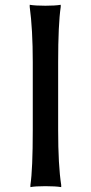

<svg xmlns="http://www.w3.org/2000/svg" viewBox="-20 -767 378 798"><path d="M103.5 -738.3V-747.1Q127 -743.2 168.9 -743.2Q209 -743.2 232.4 -747.1V-738.3Q221.7 -666 221.7 -508.8V-226.6Q221.7 -79.1 234.4 2V10.7Q210.9 6.8 168.9 6.8Q126 6.8 106.4 10.7V2Q116.2 -63.5 116.2 -226.6V-508.8Q116.2 -645.5 103.5 -738.3Z"/></svg>

Font: GenEi LateGo v2
Style: Medium
Weight: 500
Designer: o_tamon (Modified)
Foundry: o_tamon / Adobe Systems Incorporated / FONT 910 / Philipp H. Poll
Version: Version 2.1;Original Version 1.004